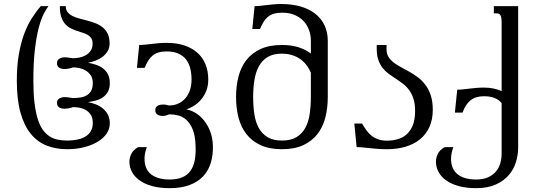

<svg xmlns="http://www.w3.org/2000/svg" viewBox="-20 -747 2739 975"><path d="M320.8 -33.2Q348.6 -33.2 372.3 -38.1Q396 -43 413.6 -53.5Q431.2 -64 441.2 -81.1Q451.2 -98.1 451.2 -123Q451.2 -147.9 441.2 -163.6Q431.2 -179.2 416 -188Q400.9 -196.8 383.3 -200Q365.7 -203.1 350.6 -203.1Q341.8 -199.2 328.6 -197Q315.4 -194.8 307.6 -194.8Q292 -194.8 280.8 -201.4Q269.5 -208 269.5 -225.1Q269.5 -240.7 282 -247.3Q294.4 -253.9 310.1 -253.9Q317.9 -253.9 330.1 -252.2Q342.3 -250.5 349.1 -249Q371.1 -249 389.9 -252.2Q408.7 -255.4 422.1 -263.9Q435.5 -272.5 443.4 -287.1Q451.2 -301.8 451.2 -325.2Q451.2 -348.6 441.2 -363.8Q431.2 -378.9 416 -388.2Q400.9 -397.5 383.3 -401.1Q365.7 -404.8 350.6 -404.8Q341.8 -400.9 328.6 -398.7Q315.4 -396.5 307.6 -396.5Q292 -396.5 280.8 -403.1Q269.5 -409.7 269.5 -426.8Q269.5 -442.4 282 -449.2Q294.4 -456.1 310.1 -456.1Q317.9 -456.1 330.1 -454.3Q342.3 -452.6 349.1 -451.2Q365.2 -451.2 382.8 -454.6Q400.4 -458 415.5 -466.6Q430.7 -475.1 440.4 -489.5Q450.2 -503.9 450.2 -525.4Q450.2 -543 443.1 -553.5Q436 -564 424.3 -570.6Q412.6 -577.1 397.5 -581.5Q382.3 -585.9 366.9 -591.3Q351.6 -596.7 336.4 -604.7Q321.3 -612.8 309.6 -626.7Q297.9 -640.6 290.8 -662.1Q283.7 -683.6 283.7 -715.8H314Q314 -696.8 323.5 -685.1Q333 -673.3 348.6 -665.5Q364.3 -657.7 384.3 -652.6Q404.3 -647.5 425.3 -641.8Q446.3 -636.2 466.3 -628.4Q486.3 -620.6 502 -607.7Q517.6 -594.7 527.1 -575Q536.6 -555.2 536.6 -525.4Q536.6 -503.9 526.6 -487.3Q516.6 -470.7 501 -458.7Q485.4 -446.8 465.6 -439.2Q445.8 -431.6 426.8 -428.2Q447.3 -424.8 467.3 -418.2Q487.3 -411.6 502.9 -399.7Q518.6 -387.7 528.1 -369.6Q537.6 -351.6 537.6 -325.2Q537.6 -298.8 528.1 -281.5Q518.6 -264.2 502.9 -253.2Q487.3 -242.2 467.3 -236.8Q447.3 -231.4 426.8 -228.5Q447.3 -224.6 467 -216.8Q486.8 -209 502.7 -195.8Q518.6 -182.6 528.1 -164.1Q537.6 -145.5 537.6 -120.6Q537.6 -92.8 521.5 -68.8Q505.4 -44.9 476.3 -27.3Q447.3 -9.8 407.5 0.5Q367.7 10.7 320.8 10.7Q263.7 10.7 216.8 -7.8Q169.9 -26.4 136.2 -67.6Q102.5 -108.9 84 -175.3Q65.4 -241.7 65.4 -337.9Q65.4 -410.6 75.2 -468Q85 -525.4 101.3 -570.8Q117.7 -616.2 139.9 -651.6Q162.1 -687 187 -715.8H226.1Q213.4 -699.7 200 -672.4Q186.5 -645 175.3 -600.3Q164.1 -555.7 156.7 -491.5Q149.4 -427.2 149.4 -337.9Q149.4 -273.9 155 -226.6Q160.6 -179.2 170.9 -145.3Q181.2 -111.3 196.3 -89.6Q211.4 -67.9 230.5 -55.4Q249.5 -43 272.2 -38.1Q294.9 -33.2 320.8 -33.2Z M1061 -8.8Q1062.5 39.6 1050.5 79.6Q1038.6 119.6 1011.7 148.2Q984.9 176.8 942.6 192.6Q900.4 208.5 841.3 208.5Q791 208.5 752.9 198Q714.8 187.5 689.2 169.2Q663.6 150.9 650.4 126.5Q637.2 102.1 637.2 74.2Q637.2 53.7 647 33.9Q656.7 14.2 681.6 0H725.6Q719.2 17.1 716.6 31.7Q713.9 46.4 713.9 59.6Q714.4 113.8 748.5 139.2Q782.7 164.6 841.3 164.6Q877.9 164.6 903.8 154.1Q929.7 143.6 945.8 122.3Q961.9 101.1 968.5 68.6Q975.1 36.1 973.1 -8.3Q971.2 -59.6 958.3 -90.6Q945.3 -121.6 926.3 -138.4Q907.2 -155.3 884.3 -160.9Q861.3 -166.5 839.8 -166.5Q831.1 -162.6 822.8 -160.4Q814.5 -158.2 806.6 -158.2Q791 -158.2 779.8 -164.8Q768.6 -171.4 768.6 -188.5Q768.6 -196.3 772 -201.7Q775.4 -207 781 -210.2Q786.6 -213.4 793.9 -214.8Q801.3 -216.3 809.1 -216.3Q816.9 -216.3 824.2 -214.6Q831.5 -212.9 838.4 -211.4Q863.3 -211.4 884 -220.5Q904.8 -229.5 920.2 -246.6Q935.5 -263.7 944.1 -288.1Q952.6 -312.5 952.6 -343.3Q952.6 -374 946 -400.1Q939.5 -426.3 924.6 -445.3Q909.7 -464.4 885.5 -475.1Q861.3 -485.8 826.7 -485.8Q802.2 -485.8 784.7 -480.5Q767.1 -475.1 754.4 -464.4Q741.7 -453.6 732.2 -438.2Q722.7 -422.9 714.4 -402.3H675.3L687 -518.6Q701.2 -518.6 716.8 -520.3Q732.4 -522 750 -523.9Q767.6 -525.9 786.6 -527.6Q805.7 -529.3 826.7 -529.3Q876 -529.3 915 -516.6Q954.1 -503.9 981.4 -480Q1008.8 -456.1 1023.2 -421.4Q1037.6 -386.7 1037.6 -342.8Q1037.6 -310.5 1027.1 -284.9Q1016.6 -259.3 1000.5 -240.5Q984.4 -221.7 964.6 -209.5Q944.8 -197.3 926.8 -191.4Q949.2 -187.5 972.7 -173.6Q996.1 -159.7 1015.1 -136.5Q1034.2 -113.3 1046.9 -81.1Q1059.6 -48.8 1061 -8.8Z M1178.7 -254.4Q1178.7 -310.5 1191.2 -358.6Q1203.6 -406.7 1231.4 -442.4Q1259.3 -478 1303.7 -498.3Q1348.1 -518.6 1412.1 -518.6Q1459.5 -518.6 1495.6 -507.1Q1531.7 -495.6 1558.6 -475.1V-540.5Q1558.6 -567.4 1549.8 -592.8Q1541 -618.2 1523.2 -638.2Q1505.4 -658.2 1477.8 -670.4Q1450.2 -682.6 1412.6 -682.6Q1388.2 -682.6 1370.6 -677.2Q1353 -671.9 1340.3 -661.4Q1327.6 -650.9 1318.1 -635.5Q1308.6 -620.1 1300.3 -599.6H1261.2L1272.9 -715.8Q1287.1 -715.8 1302.2 -717.5Q1317.4 -719.2 1334 -721.2Q1350.6 -723.1 1368.9 -724.9Q1387.2 -726.6 1408.2 -726.6Q1464.4 -726.6 1508.5 -713.4Q1552.7 -700.2 1582.8 -675.8Q1612.8 -651.4 1628.7 -616.9Q1644.5 -582.5 1644.5 -540V-254.4Q1644.5 -198.2 1632.1 -149.9Q1619.6 -101.6 1591.8 -65.9Q1564 -30.3 1519.8 -9.8Q1475.6 10.7 1412.1 10.7Q1348.1 10.7 1303.7 -9.8Q1259.3 -30.3 1231.4 -65.9Q1203.6 -101.6 1191.2 -149.9Q1178.7 -198.2 1178.7 -254.4ZM1265.6 -254.4Q1265.6 -207.5 1271.7 -167Q1277.8 -126.5 1294.2 -96.9Q1310.5 -67.4 1339.1 -50.3Q1367.7 -33.2 1412.1 -33.2Q1456.5 -33.2 1485.1 -50.3Q1513.7 -67.4 1530 -96.9Q1546.4 -126.5 1552.5 -167Q1558.6 -207.5 1558.6 -254.4V-377.9Q1536.6 -427.7 1498.3 -451.2Q1460 -474.6 1412.1 -474.6Q1368.2 -474.6 1339.8 -457.8Q1311.5 -440.9 1295.2 -411.4Q1278.8 -381.8 1272.2 -341.6Q1265.6 -301.3 1265.6 -254.4Z M1945.8 -32.7Q1972.2 -32.7 1997.8 -39.6Q2023.4 -46.4 2043.5 -63.5Q2063.5 -80.6 2075.7 -109.6Q2087.9 -138.7 2087.9 -183.1Q2087.9 -219.7 2079.6 -245.4Q2071.3 -271 2057.6 -289.6Q2043.9 -308.1 2026.4 -321.5Q2008.8 -335 1990.5 -346.9Q1972.2 -358.9 1954.6 -371.6Q1937 -384.3 1923.3 -401.6Q1909.7 -418.9 1901.4 -442.4Q1893.1 -465.8 1893.1 -500V-518.6H1942.9V-496.1Q1942.9 -473.6 1952.9 -457.8Q1962.9 -441.9 1979.5 -429.2Q1996.1 -416.5 2017.1 -405.5Q2038.1 -394.5 2060.3 -381.8Q2082.5 -369.1 2103.5 -353.3Q2124.5 -337.4 2141.1 -314.9Q2157.7 -292.5 2167.7 -262Q2177.7 -231.4 2177.7 -189.5Q2177.7 -139.2 2160.4 -101.6Q2143.1 -64 2112.1 -39.1Q2081.1 -14.2 2038.6 -1.7Q1996.1 10.7 1945.8 10.7Q1920.4 10.7 1898.7 9Q1877 7.3 1858.2 5.4Q1839.4 3.4 1822.8 1.7Q1806.2 0 1791 0L1779.3 -119.6H1818.4Q1828.1 -103.5 1838.9 -87.9Q1849.6 -72.3 1864 -60.1Q1878.4 -47.9 1898.2 -40.3Q1918 -32.7 1945.8 -32.7Z M2527.3 -223.1Q2514.2 -240.2 2491.9 -249.3Q2469.7 -258.3 2437 -258.3Q2395.5 -258.3 2369.4 -237.5Q2343.3 -216.8 2329.1 -175.3H2290L2301.8 -291.5Q2315.9 -291.5 2331.1 -293.2Q2346.2 -294.9 2362.8 -296.9Q2379.4 -298.8 2397.7 -300.5Q2416 -302.2 2437 -302.2Q2464.8 -302.2 2487.1 -297.4Q2509.3 -292.5 2527.3 -284.2V-630.9Q2527.3 -646 2525.9 -655.3Q2524.4 -664.6 2521 -669.9Q2517.6 -675.3 2512.7 -677.2Q2507.8 -679.2 2501.5 -679.2H2487.8V-715.8H2611.3V2.4Q2611.3 39.1 2600.1 75.9Q2588.9 112.8 2563.7 142.1Q2538.6 171.4 2497.8 189.9Q2457 208.5 2397.9 208.5Q2347.7 208.5 2309.6 198Q2271.5 187.5 2245.8 169.2Q2220.2 150.9 2207 126.5Q2193.8 102.1 2193.8 74.2Q2193.8 53.7 2203.6 33.9Q2213.4 14.2 2238.3 0H2282.2Q2275.9 17.1 2273.2 31.7Q2270.5 46.4 2270.5 59.6Q2270.5 86.9 2279.5 106.7Q2288.6 126.5 2305.2 139.2Q2321.8 151.9 2345.2 158.2Q2368.7 164.6 2397.9 164.6Q2434.6 164.6 2459.5 152.8Q2484.4 141.1 2499.5 122.6Q2514.6 104 2521 80.8Q2527.3 57.6 2527.3 34.7Z"/></svg>

Font: Arian AMU Serif
Style: Regular
Weight: 400
Designer: Ruben Hakobyan (Tarumian)
Foundry: Ruben Hakobyan (Tarumian)
Version: Version 1.002